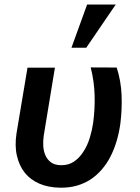

<svg xmlns="http://www.w3.org/2000/svg" viewBox="-20 -832 627 862"><path d="M226.6 -528.3H103.5L54.2 -233.9Q45.4 -176.8 56.2 -131.6Q66.9 -86.4 91.8 -55.7Q116.7 -24.9 156.5 -7.6Q196.3 9.8 250 10.7Q291 11.2 325 1.5Q358.9 -8.3 386.7 -26.4Q414.6 -44.9 437 -71Q459.5 -97.2 475.1 -127.4Q492.7 -161.6 503.9 -199.7Q515.1 -237.8 520.5 -278.3Q528.3 -340.8 525.9 -404.5Q523.4 -468.3 503.9 -528.8L387.2 -529.3Q402.8 -468.3 404.8 -404.8Q406.7 -341.3 397.9 -278.3Q393.6 -248.5 383.3 -214.1Q373 -179.7 355 -151.9Q338.4 -125 313.5 -107.4Q288.6 -89.8 253.9 -90.3Q225.6 -90.8 209 -103Q192.4 -115.2 184.1 -134.3Q175.8 -152.8 174.3 -176.3Q172.9 -199.7 176.3 -222.7ZM371.1 -811.5 300.8 -617.7H367.2L499.5 -811.5Z"/></svg>

Font: Roboto Mono SemiBold
Style: Italic
Weight: 600
Italic angle: -10°
Monospace: yes
Designer: Google
Version: Version 3.000